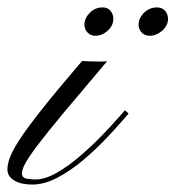

<svg xmlns="http://www.w3.org/2000/svg" viewBox="-59 -495 472 516"><path d="M27.3 1Q-2.4 1 -20.8 -10Q-39.1 -21 -39.1 -39.6Q-39.1 -54.2 -31.7 -73.5Q-24.4 -92.8 -3.7 -124Q17.1 -155.3 56.9 -205.3Q96.7 -255.4 161.6 -331.1Q166 -330.6 182.6 -330.1Q199.2 -329.6 208.5 -329.6Q216.8 -329.6 220.9 -329.8Q225.1 -330.1 229 -330.6Q157.7 -246.6 112.5 -192.4Q67.4 -138.2 43 -106Q18.6 -73.7 9.3 -56.6Q0 -39.6 0 -29.3Q0 -16.6 13.7 -14.6Q27.3 -12.7 35.6 -12.7Q62 -12.7 93.3 -30.5Q124.5 -48.3 155.5 -75Q186.5 -101.6 213.1 -128.9Q239.7 -156.2 256.8 -176Q273.9 -195.8 276.9 -198.7L286.6 -189.9Q281.2 -184.1 263.2 -163.1Q245.1 -142.1 218.3 -114.5Q191.4 -86.9 159.4 -60.5Q127.4 -34.2 93.5 -16.6Q59.6 1 27.3 1ZM343.3 -398.9Q330.1 -398.9 321.8 -407.5Q313.5 -416 313.5 -429.2Q313.5 -446.3 328.1 -460.7Q342.8 -475.1 362.8 -475.1Q376.5 -475.1 384.5 -466.1Q392.6 -457 392.6 -444.3Q392.6 -426.3 377 -412.6Q361.3 -398.9 343.3 -398.9ZM197.3 -398.9Q184.6 -398.9 176.3 -407.5Q168 -416 168 -429.2Q168 -446.3 182.4 -460.7Q196.8 -475.1 216.3 -475.1Q230.5 -475.1 238 -466.1Q245.6 -457 245.6 -444.3Q245.6 -426.3 230.5 -412.6Q215.3 -398.9 197.3 -398.9Z"/></svg>

Font: Pinyon Script
Style: Regular
Weight: 400
Designer: Nicole Fally, Eben Sorkin
Foundry: Sorkin Type Co.
Version: Version 1.008; ttfautohint (v1.8.4.7-5d5b)